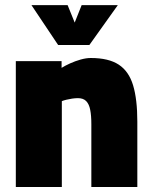

<svg xmlns="http://www.w3.org/2000/svg" viewBox="-20 -747 607 767"><path d="M43.2 0V-502.8H226V-475.9Q240.4 -484.9 260.3 -493.9Q280.2 -502.9 302.1 -509.1Q323.9 -515.3 342.7 -515.3Q413.8 -515.3 454.3 -488.8Q494.8 -462.2 511.7 -406.2Q528.6 -350.2 528.6 -261V0H344.9V-251Q344.9 -285.1 340.4 -308.1Q336 -331.1 324.4 -343Q312.8 -354.9 291.4 -354.9Q280 -354.9 267.7 -353Q255.5 -351.1 244.8 -348.5Q234.2 -345.9 227 -343V0ZM212.2 -567.3 105.6 -726.6H250.1L278.4 -656.8L306.2 -726.6H450.7L337.1 -567.3Z"/></svg>

Font: Titillium Web SemiBold
Style: Regular
Weight: 600
Designer: Mohamed Gaber, Accademia di Belle Arti di Urbino
Foundry: Kief Type Foundry, Accademia di Belle Arti di Urbino
Version: Version 3.000; ttfautohint (v1.8.4)